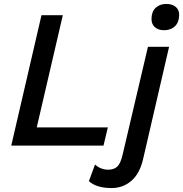

<svg xmlns="http://www.w3.org/2000/svg" viewBox="-20 -737 927 972"><path d="M811 -584Q781 -584 763.5 -600Q746 -616 747 -644Q748 -679 768.5 -698Q789 -717 822 -717Q853 -717 870.5 -701.5Q888 -686 887 -659Q886 -623 865 -603.5Q844 -584 811 -584ZM166 -92H526L504 0H37L190 -660H298ZM545 215Q468 215 430 180L461 96Q490 122 528 122Q558 122 574.5 105.5Q591 89 601 45L729 -500H836L705 66Q688 141 645.5 178Q603 215 545 215Z"/></svg>

Font: Elaine Sans Medium
Style: Italic
Weight: 500
Italic angle: -13°
Designer: Wei Huang
Foundry: Wei Huang
Version: Version 2.001;December 24, 2019;FontCreator 12.0.0.2547 64-b